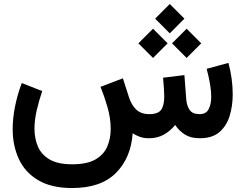

<svg xmlns="http://www.w3.org/2000/svg" viewBox="-20 -697 1237 968"><path d="M835.9 -676.8 909.7 -603 835.9 -528.8 762.2 -603ZM920.9 -552.2 994.6 -478.5 920.9 -404.8 847.2 -478.5ZM751.5 -552.2 825.2 -478.5 751.5 -404.8 677.7 -478.5ZM731.4 0Q705.1 0 684.8 -7.3Q664.6 -14.6 648.9 -24.9Q640.1 99.6 564.2 175.3Q488.3 251 343.8 251Q238.8 251 172.4 211.4Q106 171.9 75 104.5Q43.9 37.1 43.9 -45.9Q43.9 -101.6 55.9 -160.9Q67.9 -220.2 89.8 -278.3L192.9 -237.8Q176.3 -189 165 -140.4Q153.8 -91.8 153.8 -48.3Q153.8 1 171.1 41.7Q188.5 82.5 230 106.9Q271.5 131.3 343.8 131.3Q418.5 131.3 460.7 107.2Q502.9 83 520.5 42.5Q538.1 2 538.1 -46.9Q538.1 -101.6 521.7 -157.7Q505.4 -213.9 486.8 -259.3L599.6 -302.2L630.9 -204.6Q643.1 -167.5 667 -144.5Q690.9 -121.6 732.4 -121.6Q777.3 -121.6 792.7 -143.8Q808.1 -166 808.1 -212.4Q808.1 -223.6 806.4 -250.2Q804.7 -276.9 802.2 -305.2L909.7 -318.4L918.9 -197.8Q921.4 -164.1 936 -142.8Q950.7 -121.6 986.3 -121.6Q1019.5 -121.6 1032.2 -147.2Q1044.9 -172.9 1044.9 -208.5Q1044.9 -234.9 1040.5 -262.7Q1036.1 -290.5 1030.8 -314Q1025.4 -337.4 1022 -350.1L1131.8 -379.9Q1141.6 -343.8 1147.5 -302.7Q1153.3 -261.7 1153.3 -221.2Q1153.3 -163.6 1137.9 -113Q1122.6 -62.5 1086.4 -31.2Q1050.3 0 987.3 0Q941.9 0 912.4 -18.6Q882.8 -37.1 863.3 -66.9Q837.4 -35.6 805.2 -17.8Q772.9 0 731.4 0Z"/></svg>

Font: Vazirmatn FD SemiBold
Style: Regular
Weight: 600
Designer: Saber Rastikerdar
Foundry: Saber Rastikerdar
Version: Version 33.001